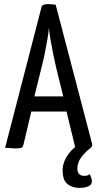

<svg xmlns="http://www.w3.org/2000/svg" viewBox="-20 -723 477 938"><path d="M368 195Q333 195 309.5 176Q286 157 286 110Q286 86 294.5 65Q303 44 317 26Q331 8 347 -5L305 -178H133L94 -14Q92 -6 86 -2Q80 2 56 2Q48 2 34 1Q20 0 5 -1L183 -689Q186 -703 214 -703Q224 -703 234.5 -702Q245 -701 252 -700L429 -24Q432 -15 429.5 -9.5Q427 -4 420 2Q396 20 377 45.5Q358 71 358 100Q358 117 366 126.5Q374 136 391 136Q401 136 407.5 134Q414 132 419 128Q423 137 426 146.5Q429 156 429 162Q429 180 411 187.5Q393 195 368 195ZM148 -252H289L254 -394Q246 -428 239 -463Q232 -498 226.5 -530.5Q221 -563 219 -587Q217 -563 211.5 -530.5Q206 -498 199 -463Q192 -428 183 -394Z"/></svg>

Font: Yanone Kaffeesatz
Style: Regular
Weight: 400
Designer: Yanone (Cyrillic: Daniel Pouzeot, Huerta Tipografica, and Cyreal)
Foundry: Yanone
Version: Version 2.003